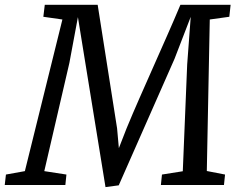

<svg xmlns="http://www.w3.org/2000/svg" viewBox="-46 -763 982 792"><path d="M-21.5 -43 56.6 -57.1 211.4 -682.6 132.8 -693.8 138.7 -743.2H356.9L437 -233.4L444.3 -151.9L476.1 -233.4Q501.5 -294.9 529.8 -359.1Q558.1 -423.3 586.9 -488.3Q615.7 -553.2 644 -617.4Q672.4 -681.6 698.2 -743.2H905.3L899.9 -693.8L819.3 -682.6L807.1 -57.6L882.3 -43L877.9 0H617.7L622.1 -43L708 -56.6L726.1 -496.6L740.7 -693.4L673.8 -520L443.8 1.5L389.2 8.8L305.2 -508.3L275.4 -692.4L240.2 -503.4L136.7 -57.1L228 -43L223.6 0H-26.4Z"/></svg>

Font: Merriweather
Style: Italic
Weight: 400
Italic angle: -7°
Designer: Eben Sorkin ( eben@eyebytes.com )
Foundry: Eben Sorkin ( eben@eyebytes.com )
Version: Version 1.005; ttfautohint (v0.97) -l 13 -r 13 -G 200 -x 24 